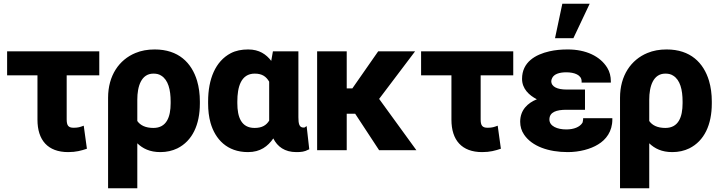

<svg xmlns="http://www.w3.org/2000/svg" viewBox="-20 -802 3844 1025"><path d="M18 -400H180V-163C180 -54 235 10 344 10C386 10 414 2 444 -8L427 -131C408 -124 398 -120 373 -120C344 -120 336 -133 336 -165V-400H510V-528H18Z M557 203H713V-37C742 -9 780 10 836 10C870 10 900 3 927 -10C1007 -50 1047 -136 1047 -250V-260C1047 -300 1042 -337 1032 -371C1003 -467 933 -538 806 -538C768 -538 734 -532 703 -519C616 -483 557 -399 557 -280ZM713 -156V-270C713 -341 734 -409 799 -409C816 -409 829 -406 841 -398C878 -375 891 -323 891 -260V-251C891 -177 869 -119 799 -119C757 -119 729 -133 713 -156Z M1091 -250C1091 -213 1095 -178 1104 -146C1129 -59 1192 10 1304 10C1370 10 1410 -21 1439 -63C1461 -19 1500 10 1562 10C1588 10 1606 8 1626 -3L1631 -5L1617 -129L1607 -122C1606 -121 1605 -121 1600 -121C1577 -121 1573 -143 1573 -176V-528H1437L1428 -477C1401 -512 1364 -538 1305 -538C1270 -538 1239 -532 1212 -518C1130 -475 1091 -380 1091 -260ZM1247 -251V-260C1247 -337 1266 -409 1340 -409C1380 -409 1401 -393 1417 -366V-158C1402 -134 1380 -119 1339 -119C1268 -119 1247 -177 1247 -251Z M1673 0H1831V-195H1876L2004 0H2203L2004 -274L2196 -528H1999L1861 -330H1831V-528H1673Z M2228 -400H2390V-163C2390 -54 2445 10 2554 10C2596 10 2624 2 2654 -8L2637 -131C2618 -124 2608 -120 2583 -120C2554 -120 2546 -133 2546 -165V-400H2720V-528H2228Z M2757 -152C2757 -127 2764 -103 2778 -83C2820 -21 2908 10 3011 10C3073 10 3133 -6 3173 -31C3215 -56 3249 -100 3249 -164V-171H3093V-164C3093 -162 3090 -145 3089 -146C3075 -124 3044 -111 3003 -111C2956 -111 2913 -128 2913 -164C2913 -204 2951 -216 3004 -216H3103V-324H3004C2957 -324 2923 -338 2923 -369C2923 -374 2925 -380 2928 -386C2938 -406 2965 -416 3003 -416C3046 -416 3085 -402 3085 -368V-361H3241V-368C3241 -394 3235 -419 3222 -440C3184 -502 3108 -538 3011 -538C2976 -538 2943 -535 2913 -528C2839 -511 2767 -471 2767 -381C2767 -328 2805 -293 2846 -272C2797 -252 2757 -215 2757 -152ZM2943 -598H3041L3128 -782H2982Z M3290 203H3446V-37C3475 -9 3513 10 3569 10C3603 10 3633 3 3660 -10C3740 -50 3780 -136 3780 -250V-260C3780 -300 3775 -337 3765 -371C3736 -467 3666 -538 3539 -538C3501 -538 3467 -532 3436 -519C3349 -483 3290 -399 3290 -280ZM3446 -156V-270C3446 -341 3467 -409 3532 -409C3549 -409 3562 -406 3574 -398C3611 -375 3624 -323 3624 -260V-251C3624 -177 3602 -119 3532 -119C3490 -119 3462 -133 3446 -156Z"/></svg>

Font: Asimov Pro
Style: Blk
Weight: 900
Designer: Google
Version: Version 2.000980; 2014